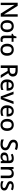

<svg xmlns="http://www.w3.org/2000/svg" viewBox="3630 -4394 774 8075"><g transform="rotate(90 4017.5 -357.0)"><path d="M681.2 -713.9H581.1V-330.1C583 -266.6 585.9 -180.7 587.9 -140.1H585L225.1 -713.9H95.2V0H192.9V-379.9C192.9 -452.1 187.5 -523.9 185.1 -577.1H189L549.8 0H681.2Z M1334 -270C1334 -449.2 1228.5 -548.8 1082 -548.8C1003.4 -548.8 941.4 -524.9 896 -476.6C850.6 -428.2 827.6 -359.4 827.6 -270C827.6 -92.3 934.1 9.8 1079.1 9.8C1156.7 9.8 1218.8 -14.6 1265.1 -63.5C1311 -111.8 1334 -180.7 1334 -270ZM937 -270C937 -392.6 980 -460.9 1080.1 -460.9C1179.7 -460.9 1225.1 -392.6 1225.1 -270C1225.1 -148.9 1180.7 -77.1 1081.1 -77.1C981 -77.1 937 -148.9 937 -270Z M1661.6 -76.2C1615.2 -76.2 1584 -103.5 1584 -162.1V-458H1737.8V-539.1H1584V-660.2H1518.6L1481.9 -545.9L1402.8 -505.9V-458H1477.5V-160.2C1477.5 -116.2 1484.9 -82 1499.5 -57.1C1528.3 -7.8 1580.1 9.8 1638.7 9.8C1677.7 9.8 1718.8 1.5 1742.7 -8.8V-88.9C1721.2 -81.1 1689.5 -76.2 1661.6 -76.2Z M2325.7 -270C2325.7 -449.2 2220.2 -548.8 2073.7 -548.8C1995.1 -548.8 1933.1 -524.9 1887.7 -476.6C1842.3 -428.2 1819.3 -359.4 1819.3 -270C1819.3 -92.3 1925.8 9.8 2070.8 9.8C2148.4 9.8 2210.4 -14.6 2256.8 -63.5C2302.7 -111.8 2325.7 -180.7 2325.7 -270ZM1928.7 -270C1928.7 -392.6 1971.7 -460.9 2071.8 -460.9C2171.4 -460.9 2216.8 -392.6 2216.8 -270C2216.8 -148.9 2172.4 -77.1 2072.8 -77.1C1972.7 -77.1 1928.7 -148.9 1928.7 -270Z M2731.4 -713.9V0H2839.4V-289.1H2963.4L3135.3 0H3259.3L3059.1 -316.9C3128.9 -345.2 3199.2 -397.5 3199.2 -507.8C3199.2 -646.5 3114.3 -713.9 2931.2 -713.9ZM2924.3 -622.1C3036.1 -622.1 3088.4 -589.4 3088.4 -503.9C3088.4 -421.4 3040 -378.9 2929.2 -378.9H2839.4V-622.1Z M3564 -548.8C3418.9 -548.8 3320.8 -445.8 3320.8 -265.1C3320.8 -83.5 3429.2 9.8 3585.9 9.8C3624 9.8 3656.7 6.8 3684.1 1C3711.4 -4.9 3738.8 -13.7 3766.1 -25.9V-113.8C3737.3 -101.6 3709.5 -92.3 3682.6 -85.9C3655.8 -79.6 3624.5 -76.2 3589.8 -76.2C3490.2 -76.2 3432.6 -136.2 3430.2 -247.1H3792V-305.2C3792 -380.4 3771.5 -439.9 3731 -483.4C3690.4 -526.9 3634.8 -548.8 3564 -548.8ZM3564 -466.8C3605.5 -466.8 3635.7 -453.6 3655.8 -427.7C3675.3 -401.4 3685.5 -367.2 3686 -325.2H3432.1C3439.9 -415.5 3487.8 -466.8 3564 -466.8Z M4151.9 0 4356.9 -539.1H4245.1L4132.8 -224.1C4126.5 -204.1 4119.1 -181.2 4111.3 -155.3C4103 -129.4 4097.7 -107.9 4095.2 -90.8H4090.8C4088.9 -107.9 4084.5 -128.9 4077.1 -154.8C4069.8 -180.2 4062.5 -203.1 4055.2 -224.1L3942.9 -539.1H3831.1L4035.2 0Z M4651.9 -548.8C4506.8 -548.8 4408.7 -445.8 4408.7 -265.1C4408.7 -83.5 4517.1 9.8 4673.8 9.8C4711.9 9.8 4744.6 6.8 4772 1C4799.3 -4.9 4826.7 -13.7 4854 -25.9V-113.8C4825.2 -101.6 4797.4 -92.3 4770.5 -85.9C4743.7 -79.6 4712.4 -76.2 4677.7 -76.2C4578.1 -76.2 4520.5 -136.2 4518.1 -247.1H4879.9V-305.2C4879.9 -380.4 4859.4 -439.9 4818.8 -483.4C4778.3 -526.9 4722.7 -548.8 4651.9 -548.8ZM4651.9 -466.8C4693.4 -466.8 4723.6 -453.6 4743.7 -427.7C4763.2 -401.4 4773.4 -367.2 4773.9 -325.2H4520C4527.8 -415.5 4575.7 -466.8 4651.9 -466.8Z M5486.8 -270C5486.8 -449.2 5381.3 -548.8 5234.9 -548.8C5156.2 -548.8 5094.2 -524.9 5048.8 -476.6C5003.4 -428.2 4980.5 -359.4 4980.5 -270C4980.5 -92.3 5086.9 9.8 5231.9 9.8C5309.6 9.8 5371.6 -14.6 5418 -63.5C5463.9 -111.8 5486.8 -180.7 5486.8 -270ZM5089.8 -270C5089.8 -392.6 5132.8 -460.9 5232.9 -460.9C5332.5 -460.9 5377.9 -392.6 5377.9 -270C5377.9 -148.9 5333.5 -77.1 5233.9 -77.1C5133.8 -77.1 5089.8 -148.9 5089.8 -270Z M6302.2 -192.9C6302.2 -306.2 6233.9 -352.5 6113.3 -400.9C6005.4 -445.3 5963.4 -469.2 5963.4 -537.1C5963.4 -593.3 6005.9 -630.9 6084.5 -630.9C6144.5 -630.9 6200.7 -614.7 6255.4 -591.8L6289.6 -681.2C6229 -708 6165 -724.1 6087.4 -724.1C6018.1 -724.1 5961.9 -707.5 5919.4 -674.3C5877 -640.6 5855.5 -594.7 5855.5 -536.1C5855.5 -418.9 5929.7 -364.3 6035.2 -324.2C6149.4 -277.3 6195.3 -252 6195.3 -185.1C6195.3 -122.6 6147.5 -82 6051.3 -82C6014.2 -82 5977.5 -86.9 5941.4 -96.7C5905.3 -106 5874 -116.7 5847.2 -128.9V-26.9C5895.5 -2.9 5966.8 9.8 6044.4 9.8C6124.5 9.8 6187.5 -8.3 6233.4 -44.4C6279.3 -80.1 6302.2 -129.9 6302.2 -192.9Z M6639.2 -548.8C6566.9 -548.8 6499 -528.8 6448.2 -502L6481.9 -424.8C6528.8 -447.8 6579.6 -465.8 6634.3 -465.8C6699.2 -465.8 6737.3 -436.5 6737.3 -357.9V-328.1L6645 -325.2C6473.1 -319.3 6392.1 -262.2 6392.1 -152.8C6392.1 -96.7 6408.2 -55.7 6440.4 -29.8C6472.2 -3.4 6512.7 9.8 6561 9.8C6606.4 9.8 6642.1 2.9 6668 -10.7C6693.4 -23.9 6717.8 -45.4 6741.2 -75.2H6745.1L6766.1 0H6841.3V-365.2C6841.3 -491.7 6773.9 -548.8 6639.2 -548.8ZM6736.3 -258.8V-211.9C6736.3 -165.5 6722.7 -130.4 6694.8 -106.9C6667 -83.5 6632.8 -71.8 6591.3 -71.8C6538.1 -71.8 6501 -95.7 6501 -151.9C6501 -184.1 6512.7 -209 6536.6 -226.6C6560.5 -244.1 6603 -254.4 6664.1 -256.8Z M7277.3 -548.8C7243.7 -548.8 7211.4 -542 7181.2 -528.8C7150.4 -515.6 7126.5 -494.6 7109.4 -466.8H7103.5L7088.4 -539.1H7004.4V0H7110.4V-272C7110.4 -333 7120.6 -380.4 7141.6 -413.1C7162.1 -445.8 7200.2 -461.9 7255.4 -461.9C7329.1 -461.9 7366.2 -419.9 7366.2 -335.9V0H7471.2V-351.1C7471.2 -489.7 7402.8 -548.8 7277.3 -548.8Z M7992.2 -151.9C7992.2 -242.7 7934.6 -275.9 7834.5 -314C7733.9 -354 7703.1 -370.1 7703.1 -409.2C7703.1 -444.8 7737.3 -465.8 7801.3 -465.8C7852.1 -465.8 7901.4 -449.7 7948.2 -430.2L7983.4 -511.2C7928.7 -534.7 7872.1 -548.8 7806.2 -548.8C7744.1 -548.8 7694.3 -536.6 7656.7 -511.7C7619.1 -486.8 7600.1 -450.7 7600.1 -403.8C7600.1 -374 7606.4 -349.6 7619.1 -330.6C7644.5 -292.5 7692.4 -268.1 7761.2 -240.2C7796.9 -227.1 7823.7 -214.8 7841.8 -204.6C7878.4 -183.6 7889.2 -166 7889.2 -142.1C7889.2 -99.1 7856.4 -71.8 7776.4 -71.8C7746.6 -71.8 7715.8 -76.2 7684.1 -85.4C7652.3 -94.7 7624.5 -105 7601.1 -116.2V-22.9C7646.5 -1.5 7697.3 9.8 7773.4 9.8C7910.6 9.8 7992.2 -46.9 7992.2 -151.9Z"/></g></svg>

Font: Noto Reveo Sans
Style: Regular
Weight: 500
Designer: Monotype Design Team
Foundry: Monotype Imaging Inc.
Version: Version 2.007